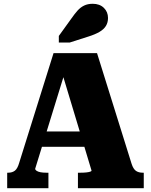

<svg xmlns="http://www.w3.org/2000/svg" viewBox="-20 -995 798 1015"><path d="M177 -300H448L453 -219H173ZM297 -647 325 -619 166 -103Q166 -97 173.5 -92Q181 -87 194 -84.5Q207 -82 225 -82H236V0H18V-82H23Q45 -82 59 -93Q73 -104 82 -136L263 -714H493L676 -128Q685 -101 699 -91.5Q713 -82 735 -82H740V0H392V-82H405Q423 -82 436.5 -83.5Q450 -85 457 -87.5Q464 -90 464 -93ZM358 -898 291 -805V-770H348L448 -802Q483 -813 506 -826.5Q529 -840 540 -858Q551 -876 551 -900Q551 -932 529 -953.5Q507 -975 470 -975Q444 -975 424.5 -965.5Q405 -956 389.5 -938.5Q374 -921 358 -898Z"/></svg>

Font: Roboto Serif 20pt ExtraBold
Style: Regular
Weight: 800
Version: Version 1.008